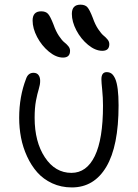

<svg xmlns="http://www.w3.org/2000/svg" viewBox="-20 -756 599 831"><path d="M291 -695.8Q291 -735.8 328.1 -735.8Q347.7 -735.8 357.7 -725.3Q367.7 -714.8 381.8 -678.2Q391.6 -649.9 405 -629.9Q418.5 -609.9 428.5 -601.8Q438.5 -593.8 445.8 -584.7Q453.1 -575.7 453.1 -564.9Q453.1 -536.1 422.9 -536.1Q392.6 -536.1 361.3 -561.8Q330.1 -587.4 310.5 -624.8Q291 -662.1 291 -695.8ZM121.1 -667Q121.1 -707 158.2 -707Q177.7 -707 187.7 -696.3Q197.8 -685.5 211.9 -648.9Q221.7 -620.6 235.1 -600.6Q248.5 -580.6 258.5 -572.8Q268.6 -564.9 275.9 -555.9Q283.2 -546.9 283.2 -536.1Q283.2 -506.8 252.9 -506.8Q222.7 -506.8 191.4 -532.7Q160.2 -558.6 140.6 -595.9Q121.1 -633.3 121.1 -667ZM291 55.2Q244.6 55.2 206.1 37.4Q167.5 19.5 141.4 -10Q115.2 -39.6 97.2 -78.9Q79.1 -118.2 71 -160.2Q63 -202.1 63 -246.1Q63 -337.9 92.8 -415Q101.6 -440.9 125 -440.9Q139.2 -440.9 146.5 -431.4Q153.8 -421.9 153.8 -405.8Q153.8 -389.6 147.7 -370.1Q141.6 -350.6 135.7 -320.1Q129.9 -289.6 129.9 -246.1Q129.9 -142.1 174.3 -75Q218.8 -7.8 289.1 -7.8Q355 -7.8 390.4 -80.8Q425.8 -153.8 425.8 -298.8Q425.8 -332.5 422.4 -366.5Q418.9 -400.4 418.9 -413.1Q418.9 -443.8 441.9 -443.8Q454.1 -443.8 462.9 -437.3Q471.7 -430.7 478.8 -414.8Q485.8 -398.9 489.5 -370.1Q493.2 -341.3 493.2 -299.8Q493.2 -123.5 440.2 -34.2Q387.2 55.2 291 55.2Z"/></svg>

Font: Shantell Sans Bouncy
Style: Regular
Weight: 300
Designer: Stephen Nixon, Anya Danilova, Shantell Martin
Foundry: Arrow Type
Version: Version 1.006;[9816181b4]